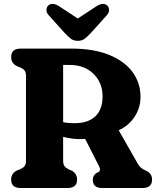

<svg xmlns="http://www.w3.org/2000/svg" viewBox="-20 -944 796 964"><path d="M685.5 -457.5Q685.5 -403 656 -358Q626.5 -313 576 -290L669.5 -126Q678.5 -110 687.5 -102.2Q696.5 -94.5 713 -87Q743.5 -73.5 743.5 -42.5Q743.5 0 695.5 0H491.5Q446 0 446 -42.5Q446 -62 463.5 -75L474.5 -80Q488 -88 477.5 -109L407.5 -246.5Q396 -245.5 384 -245.5Q361 -245.5 339 -248.5Q317 -251.5 297 -257V-137.5Q297 -119 303.8 -110Q310.5 -101 324 -94L341.5 -86.5Q367 -71.5 367 -42.5Q367 0 319.5 0H83.5Q36 0 36 -42.5Q36 -73.5 65 -88L83.5 -95.5Q97 -101.5 103.8 -110.5Q110.5 -119.5 110.5 -137.5V-562.5Q110.5 -580.5 103.8 -589.5Q97 -598.5 83.5 -604.5L65 -612Q36 -626.5 36 -657.5Q36 -700 83.5 -700H338.5Q451 -700 528.5 -668.2Q606 -636.5 645.8 -581.8Q685.5 -527 685.5 -457.5ZM297 -618V-330.5Q311.5 -327.5 326 -326.5Q340.5 -325.5 355 -325.5Q422.5 -325.5 458.8 -360Q495 -394.5 495 -459.5Q495 -528 449.8 -573Q404.5 -618 328 -618ZM439 -781.5Q421.5 -762.5 407 -750.8Q392.5 -739 370.5 -739Q348.5 -739 334 -750.8Q319.5 -762.5 302 -781.5L225.5 -866.5Q212 -881.5 213.2 -895.2Q214.5 -909 222 -916Q242.5 -934.5 277 -912.5L370.5 -851L464 -912.5Q498.5 -934.5 519 -916Q526.5 -909 527.5 -895.2Q528.5 -881.5 515.5 -866.5Z"/></svg>

Font: Fraunces 72pt S100
Style: Bold
Weight: 700
Version: Version 1.000; ttfautohint (v1.8.3)